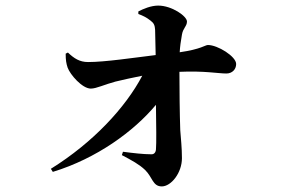

<svg xmlns="http://www.w3.org/2000/svg" viewBox="-20 -613 1040 687"><path d="M169 2C326 -46 459 -143 538 -238C539 -163 540 -100 538 -78C537 -67 531 -60 520 -61C494 -61 458 -65 420 -70L416 -58C452 -39 478 -25 499 -5C526 21 526 54 559 54C592 54 631 6 631 -47C631 -84 627 -120 625 -147C623 -202 622 -296 622 -356C711 -360 761 -350 790 -350C811 -350 825 -365 825 -384C825 -411 759 -452 724 -452C714 -452 700 -437 623 -426C624 -445 627 -467 631 -489C635 -513 649 -519 649 -536C649 -555 595 -593 546 -593C520 -593 492 -581 475 -572V-563C491 -557 504 -551 519 -539C531 -530 534 -522 535 -506L537 -416C455 -406 356 -391 295 -391C265 -391 245 -404 223 -425L215 -421C215 -398 217 -386 222 -371C231 -346 274 -296 305 -296C325 -296 355 -311 393 -321C419 -327 452 -335 489 -342C429 -228 313 -103 162 -9Z"/></svg>

Font: Noto Serif CJK KR
Style: Bold
Weight: 700
Designer: Ryoko NISHIZUKA 西塚涼子 (kana & ideographs); Frank Grießhammer (Latin, Greek & Cyrillic); Wenlong ZHANG 张文龙 (bopomofo); San
Foundry: Adobe
Version: Version 2.001;hotconv 1.1.0;makeotfexe 2.6.0